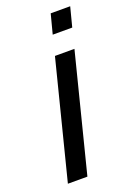

<svg xmlns="http://www.w3.org/2000/svg" viewBox="-131 -635 536 771"><g transform="rotate(-20 136.5 -249.5)"><path d="M190 -583.3H273.3L251.7 -500H168.3ZM147.5 -416.7H230.8L104.2 83.3H20.8Z"/></g></svg>

Font: Yulong
Style: Italic
Weight: 400
Italic angle: -14.25°
Designer: GGBotNet
Foundry: f0n7.com
Version: 1.00